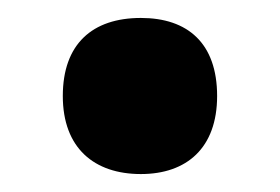

<svg xmlns="http://www.w3.org/2000/svg" viewBox="-20 -510 312 214"><path d="M50 -403C50 -345 85 -316 137 -316C188 -316 222 -345 222 -403C222 -462 189 -490 137 -490C83 -490 50 -461 50 -403Z"/></svg>

Font: Noto Sans Tamil UI Condensed ExtraBold
Style: Regular
Weight: 800
Width: 3
Designer: Jelle Bosma - Monotype Design Team
Foundry: Monotype Imaging Inc.
Version: Version 2.004